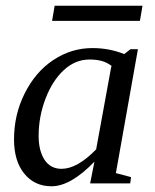

<svg xmlns="http://www.w3.org/2000/svg" viewBox="-20 -639 540 671"><path d="M385 -34 438 -20 435 2H295L310 -74Q227 12 160 12Q101 12 65 -32Q29 -76 29 -152Q29 -238 66 -312Q104 -388 166 -429Q229 -471 303 -471Q362 -471 414 -450L436 -467H462ZM369 -407 371 -408Q352 -422 335 -426Q317 -431 293 -431Q243 -431 203 -394Q163 -357 139 -294Q115 -231 115 -164Q115 -112 136 -80Q157 -49 195 -49Q250 -49 316 -117ZM162 -566 171 -619H478L469 -566Z"/></svg>

Font: Libra Serif Modern
Style: Italic
Weight: 400
Italic angle: -12°
Designer: Stefan Peev, Context Ltd
Foundry: Stefan Peev, Context Ltd
Version: Version 1.000